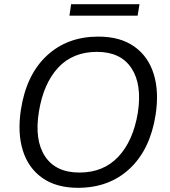

<svg xmlns="http://www.w3.org/2000/svg" viewBox="-20 -889 812 918"><path d="M80 -365Q106 -532 204 -623Q302 -714 450 -714Q555 -714 622 -666.5Q689 -619 715 -535Q741 -451 724 -340Q698 -174 600 -82.5Q502 9 353 9Q249 9 182 -38.5Q115 -86 89 -170Q63 -254 80 -365ZM166 -355Q144 -220 195 -142Q246 -64 360 -64Q475 -64 546 -140Q617 -216 639 -350Q660 -485 608.5 -563Q557 -641 444 -641Q328 -641 258 -565.5Q188 -490 166 -355ZM312 -814 320 -869H647L638 -814Z"/></svg>

Font: Mulish
Style: Italic
Weight: 400
Italic angle: -9°
Designer: Vernon Adams
Foundry: Vernon Adams
Version: Version 3.603; ttfautohint (v1.8.3)